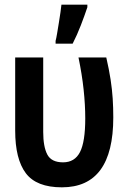

<svg xmlns="http://www.w3.org/2000/svg" viewBox="-20 -793 540 822"><path d="M245 9Q136 9 90.5 -51.5Q45 -112 45 -234V-547H165V-228Q165 -165 182.5 -131.5Q200 -98 250 -98Q300 -98 322.5 -142Q345 -186 345 -286Q345 -344 338 -409.5Q331 -475 316 -547H435Q447 -495 453.5 -452.5Q460 -410 462.5 -371Q465 -332 465 -290Q465 9 245 9ZM218 -618Q221 -629 224.5 -650Q228 -671 232 -695.5Q236 -720 239 -741Q242 -762 243 -773H354V-762Q342 -726 326 -684.5Q310 -643 291 -606H218Z"/></svg>

Font: Noto Sans Mono ExtraCondensed
Style: Bold
Weight: 700
Width: 2
Designer: Monotype Design Team
Foundry: Monotype Imaging Inc.
Version: Version 2.014